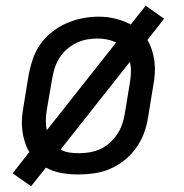

<svg xmlns="http://www.w3.org/2000/svg" viewBox="-20 -599 640 668"><path d="M88 49 24 4 82 -70Q72 -87 66 -106.5Q60 -126 57.5 -146.5Q55 -167 56.5 -188Q58 -209 62 -230L80 -340Q85 -367 94.5 -394.5Q104 -422 121 -446Q138 -470 162 -488.5Q186 -507 212.5 -518.5Q239 -530 267 -535.5Q295 -541 323 -541Q353 -541 381.5 -534Q410 -527 435 -514L487 -579L551 -534L493 -460Q503 -443 509 -423.5Q515 -404 517.5 -383.5Q520 -363 518.5 -342Q517 -321 513 -300L495 -190Q491 -163 481 -136Q471 -109 454 -85Q437 -61 413.5 -42Q390 -23 363 -11.5Q336 0 308 4Q280 8 253 8Q223 8 194 3Q165 -2 140 -16ZM143 -146 384 -451Q370 -458 353 -461.5Q336 -465 319 -465Q300 -465 281.5 -461.5Q263 -458 245.5 -449.5Q228 -441 213 -428Q198 -415 187.5 -398.5Q177 -382 171 -364Q165 -346 162 -328L143 -218Q140 -200 139.5 -181.5Q139 -163 143 -146ZM254 -66Q273 -66 291.5 -69Q310 -72 328 -80Q346 -88 361 -101.5Q376 -115 387 -131Q398 -147 404.5 -165.5Q411 -184 414 -202L432 -312Q435 -330 435.5 -348.5Q436 -367 432 -384L191 -79Q204 -71 220.5 -68.5Q237 -66 254 -66Z"/></svg>

Font: Iosevka Curly Extended
Style: Italic
Weight: 400
Width: 7
Italic angle: -9°
Monospace: yes
Designer: Belleve Invis
Foundry: Belleve Invis
Version: Version 11.1.0; ttfautohint (v1.8.3)